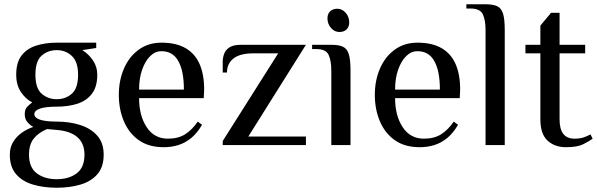

<svg xmlns="http://www.w3.org/2000/svg" viewBox="-20 -680 2800 900"><path d="M246 200Q184 200 134 185Q84 170 55 136Q26 102 26 45Q26 12 41 -13.5Q56 -39 81 -57Q106 -75 136 -85Q121 -93 108.5 -107.5Q96 -122 96 -145Q96 -168 108 -180Q120 -192 131 -200Q101 -215 78.5 -248Q56 -281 56 -330Q56 -388 81.5 -420.5Q107 -453 150.5 -466.5Q194 -480 246 -480H431V-455L366 -445Q394 -428 415 -398Q436 -368 436 -330Q436 -273 410.5 -240Q385 -207 342 -193.5Q299 -180 246 -180Q194 -180 167.5 -171Q141 -162 141 -145Q141 -128 167.5 -119Q194 -110 246 -110Q306 -110 356 -94Q406 -78 436 -44Q466 -10 466 45Q466 102 437 136Q408 170 358 185Q308 200 246 200ZM246 160Q303 160 339.5 132.5Q376 105 376 45Q376 -5 346 -34Q316 -63 256 -70L201 -75Q163 -60 139.5 -32Q116 -4 116 45Q116 105 152.5 132.5Q189 160 246 160ZM246 -215Q287 -215 316.5 -240.5Q346 -266 346 -330Q346 -390 317 -417.5Q288 -445 246 -445Q205 -445 175.5 -419.5Q146 -394 146 -330Q146 -266 175.5 -240.5Q205 -215 246 -215Z M747 10Q677 10 630.5 -23Q584 -56 560.5 -112Q537 -168 537 -235Q537 -303 561 -358.5Q585 -414 630 -447Q675 -480 737 -480Q805 -480 849.5 -454.5Q894 -429 915.5 -380Q937 -331 937 -260L935 -220H632Q632 -138 667.5 -84Q703 -30 767 -30Q816 -30 848.5 -51Q881 -72 907 -110L927 -95Q905 -57 877.5 -34Q850 -11 817.5 -0.5Q785 10 747 10ZM632 -260H842Q842 -347 816 -393.5Q790 -440 737 -440Q707 -440 683.5 -416.5Q660 -393 646 -352.5Q632 -312 632 -260Z M1024 0V-19L1284 -430H1169Q1105 -430 1074.5 -406Q1044 -382 1044 -340H1024V-390Q1024 -410 1031 -428.5Q1038 -447 1056.5 -458.5Q1075 -470 1109 -470H1414L1144 -40H1414V0Z M1533 0V-350Q1533 -395 1520.5 -422.5Q1508 -450 1463 -450H1443V-470H1533Q1568 -470 1587.5 -461Q1607 -452 1615 -426Q1623 -400 1623 -350V0ZM1571 -530Q1548 -530 1531.5 -549Q1515 -568 1515 -594Q1515 -615 1527.5 -627Q1540 -639 1561 -639Q1584 -639 1600.5 -620Q1617 -601 1617 -575Q1617 -554 1604.5 -542Q1592 -530 1571 -530Z M1947 10Q1877 10 1830.5 -23Q1784 -56 1760.5 -112Q1737 -168 1737 -235Q1737 -303 1761 -358.5Q1785 -414 1830 -447Q1875 -480 1937 -480Q2005 -480 2049.5 -454.5Q2094 -429 2115.5 -380Q2137 -331 2137 -260L2135 -220H1832Q1832 -138 1867.5 -84Q1903 -30 1967 -30Q2016 -30 2048.5 -51Q2081 -72 2107 -110L2127 -95Q2105 -57 2077.5 -34Q2050 -11 2017.5 -0.5Q1985 10 1947 10ZM1832 -260H2042Q2042 -347 2016 -393.5Q1990 -440 1937 -440Q1907 -440 1883.5 -416.5Q1860 -393 1846 -352.5Q1832 -312 1832 -260Z M2256 0V-540Q2256 -585 2243.5 -612.5Q2231 -640 2186 -640H2166V-660H2256Q2291 -660 2310.5 -651Q2330 -642 2338 -616Q2346 -590 2346 -540V0Z M2633 10Q2580 10 2546.5 -21Q2513 -52 2513 -120V-430H2443V-470H2513V-560L2563 -620H2603V-470H2723V-430H2603V-120Q2603 -75 2620.5 -52.5Q2638 -30 2673 -30Q2699 -30 2716 -36Q2733 -42 2748 -50L2758 -30Q2742 -18 2714 -4Q2686 10 2633 10Z"/></svg>

Font: El Messiri
Style: Regular
Weight: 400
Designer: Mohamed Gaber
Foundry: Kief Type Foundry
Version: Version 2.020